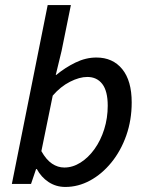

<svg xmlns="http://www.w3.org/2000/svg" viewBox="-20 -729 580 761"><path d="M239 12Q202 12 172.5 -7.5Q143 -27 126 -59H123L103 0H27L169 -709H261L224 -527L201 -432H203Q238 -461 279 -481Q320 -501 362 -501Q427 -501 464.5 -455Q502 -409 502 -323Q502 -253 480.5 -192Q459 -131 421.5 -85Q384 -39 337 -13.5Q290 12 239 12ZM235 -65Q268 -65 299 -84.5Q330 -104 354.5 -138Q379 -172 393 -216.5Q407 -261 407 -310Q407 -368 385.5 -396Q364 -424 326 -424Q295 -424 257.5 -405Q220 -386 189 -350L144 -130Q163 -96 186 -80.5Q209 -65 235 -65Z"/></svg>

Font: Source Sans 3 Medium
Style: Italic
Weight: 500
Italic angle: -11°
Designer: Paul D. Hunt
Foundry: Adobe
Version: Version 3.052;hotconv 1.1.0;makeotfexe 2.6.0